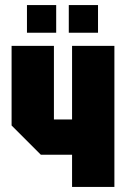

<svg xmlns="http://www.w3.org/2000/svg" viewBox="-20 -742 508 762"><path d="M434 -560V0H266V-128H142L26 -244V-560H194V-268H266V-560ZM87 -612V-722H203V-612ZM253 -612V-722H369V-612Z"/></svg>

Font: Tektur Condensed
Style: Bold
Weight: 700
Width: 3
Designer: Adam Jagosz
Foundry: Adam Jagosz
Version: Version 1.005;gftools[0.9.30]